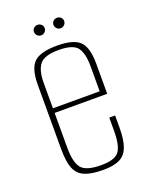

<svg xmlns="http://www.w3.org/2000/svg" viewBox="-120 -668 574 741"><g transform="rotate(-20 166.5 -297.5)"><path d="M176 9Q127 9 99.5 -2.5Q72 -14 60.5 -42Q49 -70 49 -121V-385Q49 -453 75.5 -478Q102 -503 170 -503Q237 -503 263 -478Q289 -453 289 -385V-262H73V-119Q73 -59 92.5 -35Q112 -11 174 -11Q229 -11 247 -34Q265 -57 265 -119V-173H289V-122Q289 -73 278 -44Q267 -15 242.5 -3Q218 9 176 9ZM73 -281H265V-384Q265 -437 247 -461Q229 -485 170 -485Q112 -485 92.5 -461Q73 -437 73 -384ZM127 -561Q118 -561 111.5 -567.5Q105 -574 105 -583Q105 -592 111.5 -598Q118 -604 127 -604Q136 -604 142.5 -598Q149 -592 149 -583Q149 -574 142.5 -567.5Q136 -561 127 -561ZM207 -561Q198 -561 191.5 -567.5Q185 -574 185 -583Q185 -592 191.5 -598Q198 -604 207 -604Q216 -604 222.5 -598Q229 -592 229 -583Q229 -574 222.5 -567.5Q216 -561 207 -561Z"/></g></svg>

Font: Alumni Sans SC Thin
Style: Regular
Weight: 100
Designer: Robert E. Leuschke
Foundry: Robert E. Leuschke
Version: Version 1.018